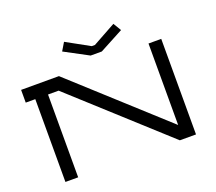

<svg xmlns="http://www.w3.org/2000/svg" viewBox="-128 -957 1277 1133"><g transform="rotate(-20 510.0 -390.0)"><path d="M715 -730 685 -780 540 -700H520L375 -780L345 -730L495 -650H565ZM40 -520H100V0H180V-520H246.5L818.5 0H920V-600H840V-88.4L277.5 -600H40Z"/></g></svg>

Font: KetosagCBd
Style: Regular
Weight: 500
Designer: gluk
Foundry: gluk
Version: Version 00.0024